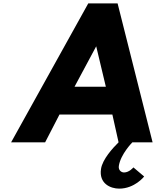

<svg xmlns="http://www.w3.org/2000/svg" viewBox="-20 -845 972 1140"><path d="M608.5 -330H422.5L551.2 -570ZM678.2 -825H504.2L46 0H248L333.2 -165H647.2L684 0C648.6 35 588.5 101 579.8 158C566.5 245 635.9 275 687.9 275C779.9 275 835.9 203 835.9 203L772.2 149C772.2 149 747.6 179 716.6 179C699.6 179 681.8 165 685.6 140C696.3 70 766 0 766 0H886Z"/></svg>

Font: Sztylet
Style: BdObl
Weight: 700
Foundry: Cannot Into Space Fonts, PlusOne Fonts
Version: Version 0.12